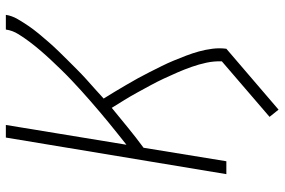

<svg xmlns="http://www.w3.org/2000/svg" viewBox="-174 -600 949 640"><g transform="rotate(-90 300.0 -280.5)"><path d="M254 174 230 144 415 -15Q416 -41 410.5 -66.5Q405 -92 396.5 -116Q388 -140 378 -163Q368 -186 357.5 -208.5Q347 -231 335 -253Q323 -275 311 -297Q299 -319 286 -340Q273 -361 260 -382Q227 -355 194 -328Q161 -301 127 -276L82 0H39L161 -735H203L137 -333Q156 -348 174 -362.5Q192 -377 210.5 -392Q229 -407 246.5 -422Q264 -437 282 -452.5Q300 -468 317.5 -484Q335 -500 352 -516Q369 -532 385.5 -549Q402 -566 418 -583Q434 -600 449.5 -618Q465 -636 479 -654.5Q493 -673 505.5 -693Q518 -713 521 -735H570Q567 -715 556 -696Q545 -677 533 -659.5Q521 -642 507 -625Q493 -608 478.5 -591.5Q464 -575 449 -559.5Q434 -544 418.5 -528.5Q403 -513 387.5 -497.5Q372 -482 356 -467.5Q340 -453 323.5 -438.5Q307 -424 291 -409Q303 -390 314 -371.5Q325 -353 336.5 -333.5Q348 -314 358.5 -295Q369 -276 379 -256Q389 -236 399 -216Q409 -196 417.5 -175.5Q426 -155 434 -134Q442 -113 448 -91.5Q454 -70 457 -46.5Q460 -23 457 0Z"/></g></svg>

Font: Iosevka Curly XLtEx
Style: Italic
Weight: 200
Width: 7
Italic angle: -9°
Monospace: yes
Designer: Belleve Invis
Foundry: Belleve Invis
Version: Version 11.1.0; ttfautohint (v1.8.3)